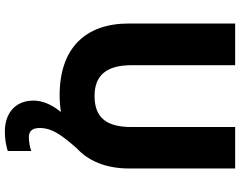

<svg xmlns="http://www.w3.org/2000/svg" viewBox="-119 -635 990 792"><g transform="rotate(90 376.0 -239.0)"><path d="M508 92C508 41 538 1 591 -60C647 -111 675 -186 675 -277V-714H504V-287C504 -184 466 -134 376 -134C292 -134 249 -182 249 -286V-714H77V-275C77 -95 180 10 373 10C397 10 420 8 442 5C409 45 395 83 395 118C395 194 448 236 523 236C557 236 582 230 603 224V127C590 132 565 137 547 137C523 137 508 126 508 92Z"/></g></svg>

Font: Noto Sans Lao ExtraBold
Style: Regular
Weight: 800
Designer: Monotype Design Team
Foundry: Monotype Imaging Inc.
Version: Version 2.003